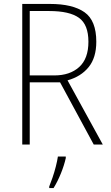

<svg xmlns="http://www.w3.org/2000/svg" viewBox="-20 -800 564 975"><path d="M234 -780Q349 -780 409 -738Q469 -696 469 -588Q469 -507 430 -459Q391 -411 323 -392L502 -66H456L285 -382H131V-66H93V-780ZM230 -744H131V-417H256Q335 -417 382 -459.5Q429 -502 429 -588Q429 -675 381 -709.5Q333 -744 230 -744ZM314 3Q306 39 289.5 80Q273 121 252 155H230V147Q237 130 246.5 102.5Q256 75 263.5 45.5Q271 16 274 -5H314Z"/></svg>

Font: Noto Sans Malayalam UI SemiCondensed ExtraLight
Style: Regular
Weight: 200
Width: 4
Designer: Jelle Bosma - Monotype Design Team
Foundry: Monotype Imaging Inc.
Version: Version 2.104; ttfautohint (v1.8.4.7-5d5b)